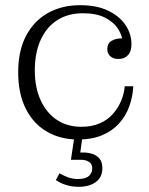

<svg xmlns="http://www.w3.org/2000/svg" viewBox="-20 -527 575 739"><path d="M281 10Q213 10 161 -20Q109 -50 79.5 -108Q50 -166 50 -249Q50 -332 80.5 -389.5Q111 -447 164.5 -477Q218 -507 289 -507L299 -476Q242 -476 200.5 -449.5Q159 -423 136.5 -373.5Q114 -324 114 -256Q114 -190 136.5 -141Q159 -92 199 -65.5Q239 -39 293 -39Q334 -39 364.5 -52.5Q395 -66 415 -89Q435 -112 446.5 -139.5Q458 -167 460 -195H493Q491 -155 477.5 -117.5Q464 -80 438 -51.5Q412 -23 373 -6.5Q334 10 281 10ZM436 -300Q416 -300 404.5 -310.5Q393 -321 393 -338Q393 -361 411.5 -371Q430 -381 456 -379L453 -358Q452 -388 435 -415Q418 -442 384.5 -459Q351 -476 299 -476L289 -507Q353 -507 397 -485.5Q441 -464 463.5 -430Q486 -396 486 -357Q486 -329 472.5 -314.5Q459 -300 436 -300ZM283 192Q257 192 234.5 185Q212 178 195 166L209 140Q224 149 242 155.5Q260 162 279 162Q309 162 322 150.5Q335 139 335 121Q335 104 322.5 96Q310 88 292 88H253L267 -5H298L289 60H301Q318 60 334.5 65Q351 70 362.5 83Q374 96 374 120Q374 155 349 173.5Q324 192 283 192Z"/></svg>

Font: Montagu Slab 144pt Light
Style: Regular
Weight: 300
Designer: Florian Karsten
Foundry: Florian Karsten
Version: Version 1.000